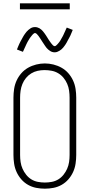

<svg xmlns="http://www.w3.org/2000/svg" viewBox="-20 -1128 540 1156"><path d="M250 8Q224 8 198 3Q172 -2 149 -15Q126 -28 108.5 -48Q91 -68 80 -92Q69 -116 65 -142.5Q61 -169 61 -195V-540Q61 -566 65 -592.5Q69 -619 80 -643Q91 -667 108.5 -687Q126 -707 149 -720Q172 -733 198 -739.5Q224 -746 250 -746Q276 -746 302 -739.5Q328 -733 351 -720Q374 -707 391.5 -687Q409 -667 420 -643Q431 -619 435 -592.5Q439 -566 439 -540V-195Q439 -169 435 -142.5Q431 -116 420 -92Q409 -68 391.5 -48Q374 -28 351 -15Q328 -2 302 3Q276 8 250 8ZM250 -29Q271 -29 292 -33Q313 -37 331 -48Q349 -59 362.5 -76Q376 -93 384.5 -112.5Q393 -132 396 -153Q399 -174 399 -195V-540Q399 -561 396 -582.5Q393 -604 384.5 -623.5Q376 -643 362.5 -659.5Q349 -676 330.5 -687Q312 -698 290.5 -702Q269 -706 248 -706Q227 -706 206.5 -701.5Q186 -697 168 -686Q150 -675 136.5 -658.5Q123 -642 115 -622.5Q107 -603 104 -582Q101 -561 101 -540V-195Q101 -174 104 -153Q107 -132 115.5 -112.5Q124 -93 137.5 -76Q151 -59 169 -48Q187 -37 208 -33Q229 -29 250 -29ZM309 -813Q302 -813 295 -815Q288 -817 282 -821Q276 -825 270.5 -829.5Q265 -834 260.5 -839.5Q256 -845 252 -851Q248 -857 244 -863Q240 -869 236 -875Q232 -881 228 -887.5Q224 -894 219.5 -900.5Q215 -907 211.5 -912Q208 -917 202 -923Q196 -929 191 -929Q187 -929 184 -926.5Q181 -924 178 -921.5Q175 -919 171.5 -914Q168 -909 166 -907Q164 -905 162.5 -902.5Q161 -900 159 -897.5Q157 -895 155.5 -892Q154 -889 152 -886Q150 -883 148 -879.5Q146 -876 144 -872Q142 -868 140 -864Q138 -860 136 -855.5Q134 -851 132 -846.5Q130 -842 127.5 -837Q125 -832 123 -827Q121 -822 118 -816L82 -830Q86 -840 89.5 -848.5Q93 -857 96.5 -864.5Q100 -872 104 -879.5Q108 -887 111.5 -893Q115 -899 118 -905Q121 -911 124.5 -916Q128 -921 131.5 -926Q135 -931 140 -937Q145 -943 150.5 -947.5Q156 -952 162.5 -956.5Q169 -961 176 -963Q183 -965 191 -965Q198 -965 205 -963Q212 -961 218 -957.5Q224 -954 229.5 -949Q235 -944 239.5 -938.5Q244 -933 248 -927.5Q252 -922 256 -916Q260 -910 264 -903.5Q268 -897 272 -890.5Q276 -884 280.5 -878Q285 -872 288.5 -867Q292 -862 298 -856Q304 -850 309 -850Q313 -850 316 -852.5Q319 -855 322 -857.5Q325 -860 328.5 -864.5Q332 -869 334 -871Q336 -873 337.5 -875.5Q339 -878 341 -880.5Q343 -883 344.5 -886Q346 -889 348 -892.5Q350 -896 352 -899.5Q354 -903 356 -906.5Q358 -910 360 -914Q362 -918 364 -922.5Q366 -927 368 -931.5Q370 -936 372.5 -941Q375 -946 377 -951.5Q379 -957 382 -962L418 -948Q414 -939 410.5 -930Q407 -921 403.5 -913.5Q400 -906 396 -899Q392 -892 388.5 -885.5Q385 -879 382 -873Q379 -867 375.5 -862Q372 -857 368.5 -852Q365 -847 360 -841Q355 -835 349.5 -830.5Q344 -826 337.5 -822Q331 -818 324 -815.5Q317 -813 309 -813ZM100 -1072V-1108H400V-1072Z"/></svg>

Font: Zed Sans Extralight
Style: Regular
Weight: 200
Designer: Belleve Invis
Foundry: Belleve Invis
Version: Version 1.0.0; ttfautohint (v1.8.4)